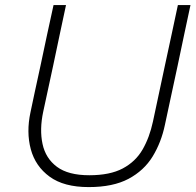

<svg xmlns="http://www.w3.org/2000/svg" viewBox="-20 -733 776 762"><path d="M332 9.5Q233.5 9.5 177 -31.8Q120.5 -73 102.2 -140.8Q84 -208.5 101 -287.5Q107.5 -318.5 118 -367.8Q128.5 -417 141 -473.5Q155 -540 167.2 -597Q179.5 -654 192.5 -713H242Q229.5 -654 217.2 -596.8Q205 -539.5 191 -472.5L151.5 -289.5Q136.5 -219 148.8 -161.8Q161 -104.5 206 -71Q251 -37.5 334.5 -37.5Q416.5 -37.5 467.2 -64.5Q518 -91.5 545.8 -139.5Q573.5 -187.5 587 -250.5L634.5 -473Q649 -539.5 661.2 -596.8Q673.5 -654 686 -713H736Q723.5 -654 711.2 -597Q699 -540 685 -472.5Q670 -403 656 -337.8Q642 -272.5 634.5 -237.5Q620 -168 585.8 -112Q551.5 -56 490 -23.2Q428.5 9.5 332 9.5Z"/></svg>

Font: Commissioner ExtraLight
Style: Italic
Weight: 200
Italic angle: -12°
Designer: Kostas Bartsokas
Foundry: Kostas Bartsokas
Version: Version 1.000; ttfautohint (v1.8.3)